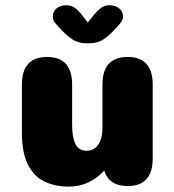

<svg xmlns="http://www.w3.org/2000/svg" viewBox="-20 -697 659 728"><path d="M158.5 -481Q253.5 -481 253.5 -376V-223Q253.5 -176 266 -150.8Q278.5 -125.5 308.5 -125.5Q328.5 -125.5 341.8 -136.5Q355 -147.5 361.8 -167.2Q368.5 -187 368.5 -212V-376Q368.5 -481 464 -481Q559 -481 559 -376V-96Q559 8.5 464 8.5Q396 8.5 376.5 -46L375 -50Q350.5 -23 316.5 -6.2Q282.5 10.5 239.5 10.5Q189 10.5 149 -8.5Q109 -27.5 86 -72.5Q63 -117.5 63 -195V-376Q63 -481 158.5 -481ZM434.5 -607 424 -595Q397 -564.5 373.5 -548.5Q350 -532.5 313 -532.5Q276.5 -532.5 252.8 -548.8Q229 -565 202.5 -595L192 -607Q180 -619.5 180 -634.5Q180 -653 194.2 -665Q208.5 -677 231.5 -677Q250.5 -677 263.8 -667.2Q277 -657.5 288.5 -643L313 -611.5L338 -643Q349 -656.5 362.5 -666.8Q376 -677 395 -677Q418 -677 432.2 -665Q446.5 -653 446.5 -634.5Q446.5 -620.5 434.5 -607Z"/></svg>

Font: Sono ExtraLight Monospace ExtraBold
Style: Regular
Weight: 800
Version: Version 2.112